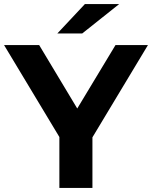

<svg xmlns="http://www.w3.org/2000/svg" viewBox="-34 -921 745 941"><path d="M257 0V-286L294 -188L-14 -700H158L394 -307H295L532 -700H691L383 -188L419 -286V0ZM247 -757 382 -901H550L369 -757Z"/></svg>

Font: Montserrat Thin
Style: Bold
Weight: 700
Version: Version 9.000